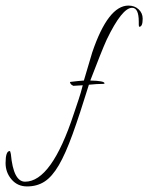

<svg xmlns="http://www.w3.org/2000/svg" viewBox="-218 -408 532 689"><path d="M-121 261Q-155 261 -176.5 236Q-198 211 -198 177Q-198 134 -183 134Q-181 134 -179 145Q-170 244 -128 244Q-33 244 47 0Q56 -27 64 -50.5Q72 -74 79 -102Q62 -101 53.5 -100.5Q45 -100 45 -100Q45 -100 40 -103Q35 -106 33 -113L34 -114Q48 -116 60 -117Q72 -118 83 -119L113 -220Q170 -388 243 -388Q265 -388 279.5 -374.5Q294 -361 294 -341Q294 -312 282 -312Q280 -312 280 -320V-330Q280 -380 256 -380Q220 -380 165 -266Q155 -244 140.5 -207.5Q126 -171 106 -119Q157 -118 157 -109Q157 -107 153 -107Q131 -107 101 -104Q68 3 42.5 73.5Q17 144 -7 185Q-31 226 -58 243.5Q-85 261 -121 261Z"/></svg>

Font: Lavishly Yours
Style: Regular
Weight: 400
Designer: Robert E. Leuschke
Foundry: Robert E. Leuschke
Version: Version 1.010; ttfautohint (v1.8.3)